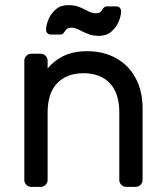

<svg xmlns="http://www.w3.org/2000/svg" viewBox="-20 -730 647 750"><path d="M510 0H473Q462 0 454 -8Q446 -16 446 -27V-291Q446 -366 409 -405Q372 -444 306 -444Q241 -444 203.5 -405Q166 -366 166 -291V-27Q166 -16 158 -8Q150 0 139 0H102Q91 0 83 -8Q75 -16 75 -27V-493Q75 -504 83 -512Q91 -520 102 -520H139Q150 -520 158 -512Q166 -504 166 -493V-462Q188 -491 226.5 -510.5Q265 -530 321 -530Q384 -530 433 -503Q482 -476 509.5 -425.5Q537 -375 537 -306V-27Q537 -16 529 -8Q521 0 510 0ZM233 -607Q229 -601 225.5 -598Q222 -595 216 -595H179Q170 -595 165 -600.5Q160 -606 160 -614Q160 -632 169.5 -654.5Q179 -677 198 -693.5Q217 -710 246 -710Q268 -710 283 -705Q298 -700 315 -691Q324 -686 334 -682Q344 -678 354 -678Q365 -678 370.5 -682Q376 -686 380 -693Q384 -699 387.5 -702Q391 -705 397 -705H434Q443 -705 448 -699.5Q453 -694 453 -686Q453 -668 443.5 -645.5Q434 -623 415 -606.5Q396 -590 367 -590Q345 -590 330.5 -595Q316 -600 296 -610Q287 -615 277.5 -618.5Q268 -622 259 -622Q248 -622 242.5 -618Q237 -614 233 -607Z"/></svg>

Font: Contemporary
Style: Regular
Weight: 400
Designer: Victor Tran
Foundry: Victor Tran
Version: Version 1.100